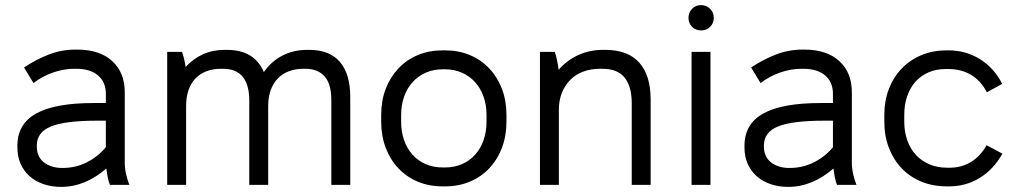

<svg xmlns="http://www.w3.org/2000/svg" viewBox="-20 -723 3974 751"><path d="M219 8Q267 8 311.5 -10.5Q356 -29 396 -64Q398 -47 401.5 -29Q405 -11 410 0H486Q479 -17 473.5 -40.5Q468 -64 468 -85V-362Q468 -439 419 -484Q370 -529 282 -529H276Q221 -529 171.5 -510Q122 -491 74 -459L111 -398Q144 -424 186.5 -439Q229 -454 271 -454H277Q333 -454 363.5 -428Q394 -402 394 -356V-320H346Q195 -320 121.5 -279Q48 -238 48 -153V-146Q48 -111 60.5 -82.5Q73 -54 95.5 -34Q118 -14 149.5 -3Q181 8 219 8ZM223 -66Q201 -66 182.5 -72Q164 -78 151 -88.5Q138 -99 131 -114.5Q124 -130 124 -149V-154Q124 -206 179.5 -228.5Q235 -251 361 -251H394V-147Q363 -110 319.5 -88Q276 -66 223 -66Z M634 0H708V-308Q708 -344 717.5 -371Q727 -398 745 -416.5Q763 -435 788 -444.5Q813 -454 844 -454H851Q878 -454 897.5 -446Q917 -438 929.5 -422.5Q942 -407 948.5 -384Q955 -361 955 -331V0H1029V-308Q1029 -344 1039 -371Q1049 -398 1067 -416.5Q1085 -435 1110.5 -444.5Q1136 -454 1167 -454H1174Q1200 -454 1219 -446Q1238 -438 1251 -422.5Q1264 -407 1270 -384Q1276 -361 1276 -331V0H1350V-343Q1350 -434 1309.5 -481Q1269 -528 1189 -528H1182Q1128 -528 1084.5 -505.5Q1041 -483 1012 -441Q994 -484 958 -506Q922 -528 866 -528H859Q812 -528 773.5 -510.5Q735 -493 706 -461Q704 -477 700 -493Q696 -509 692 -520H634Z M1711 6H1721Q1774 6 1818 -12.5Q1862 -31 1894 -65Q1926 -99 1943.5 -145.5Q1961 -192 1961 -247V-273Q1961 -329 1943.5 -375Q1926 -421 1894 -455Q1862 -489 1818 -507.5Q1774 -526 1721 -526H1711Q1658 -526 1614 -507.5Q1570 -489 1538 -455Q1506 -421 1488.5 -375Q1471 -329 1471 -273V-247Q1471 -192 1488.5 -145.5Q1506 -99 1538 -65Q1570 -31 1614 -12.5Q1658 6 1711 6ZM1712 -68Q1675 -68 1645 -81Q1615 -94 1593.5 -118Q1572 -142 1560.5 -175Q1549 -208 1549 -247V-273Q1549 -313 1561 -346Q1573 -379 1594.5 -402.5Q1616 -426 1646 -439Q1676 -452 1712 -452H1720Q1756 -452 1786 -439Q1816 -426 1837.5 -402.5Q1859 -379 1871 -346Q1883 -313 1883 -273V-247Q1883 -208 1871.5 -175Q1860 -142 1838.5 -118Q1817 -94 1787 -81Q1757 -68 1720 -68Z M2092 0H2166V-293Q2166 -331 2178 -360.5Q2190 -390 2211 -411Q2232 -432 2261.5 -443Q2291 -454 2327 -454H2335Q2396 -454 2423.5 -419Q2451 -384 2451 -320V0H2525V-333Q2525 -428 2480.5 -478Q2436 -528 2347 -528H2340Q2286 -528 2241.5 -507.5Q2197 -487 2165 -450Q2163 -467 2159 -486.5Q2155 -506 2150 -520H2092Z M2685 0H2759V-520H2685ZM2722 -604Q2743 -604 2757.5 -618Q2772 -632 2772 -653Q2772 -674 2757.5 -688.5Q2743 -703 2722 -703Q2701 -703 2687 -688.5Q2673 -674 2673 -653Q2673 -632 2687 -618Q2701 -604 2722 -604Z M3063 8Q3111 8 3155.5 -10.5Q3200 -29 3240 -64Q3242 -47 3245.5 -29Q3249 -11 3254 0H3330Q3323 -17 3317.5 -40.5Q3312 -64 3312 -85V-362Q3312 -439 3263 -484Q3214 -529 3126 -529H3120Q3065 -529 3015.5 -510Q2966 -491 2918 -459L2955 -398Q2988 -424 3030.5 -439Q3073 -454 3115 -454H3121Q3177 -454 3207.5 -428Q3238 -402 3238 -356V-320H3190Q3039 -320 2965.5 -279Q2892 -238 2892 -153V-146Q2892 -111 2904.5 -82.5Q2917 -54 2939.5 -34Q2962 -14 2993.5 -3Q3025 8 3063 8ZM3067 -66Q3045 -66 3026.5 -72Q3008 -78 2995 -88.5Q2982 -99 2975 -114.5Q2968 -130 2968 -149V-154Q2968 -206 3023.5 -228.5Q3079 -251 3205 -251H3238V-147Q3207 -110 3163.5 -88Q3120 -66 3067 -66Z M3684 6H3692Q3758 6 3812 -27Q3866 -60 3901 -122L3839 -155Q3815 -112 3778 -89.5Q3741 -67 3695 -67H3685Q3647 -67 3616 -80Q3585 -93 3563 -116.5Q3541 -140 3529 -173.5Q3517 -207 3517 -247V-273Q3517 -314 3528.5 -347Q3540 -380 3561 -403.5Q3582 -427 3612 -440Q3642 -453 3679 -453H3689Q3740 -453 3778.5 -430Q3817 -407 3840 -362L3900 -395Q3868 -458 3812.5 -492Q3757 -526 3690 -526H3682Q3629 -526 3584.5 -507.5Q3540 -489 3507.5 -455.5Q3475 -422 3457 -375.5Q3439 -329 3439 -273V-247Q3439 -191 3457 -144.5Q3475 -98 3507 -64.5Q3539 -31 3584 -12.5Q3629 6 3684 6Z"/></svg>

Font: Fixel Variable
Style: Regular
Weight: 100
Width: 3
Designer: AlfaBravo + MacPaw
Foundry: Kyrylo Tkachov, Marchela Mozhyna, Serhii Makarenko, Maria Weinstein, Zakhar Kryvoshyya
Version: Version 1.211